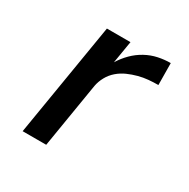

<svg xmlns="http://www.w3.org/2000/svg" viewBox="-126 -645 752 762"><g transform="rotate(30 250.0 -264.0)"><path d="M72 0 158 -520H266L249 -418Q265 -444 286.5 -465.5Q308 -487 334.5 -501.5Q361 -516 389.5 -522Q418 -528 446 -528L447 -428Q425 -428 402.5 -426Q380 -424 357.5 -418Q335 -412 313.5 -402.5Q292 -393 274 -377.5Q256 -362 244.5 -341Q233 -320 229 -298L180 0Z"/></g></svg>

Font: Iosevka Aile Semibold Oblique
Style: Regular
Weight: 600
Italic angle: -9°
Designer: Belleve Invis
Foundry: Belleve Invis
Version: Version 31.1.0; ttfautohint (v1.8.4)